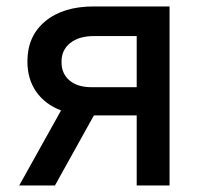

<svg xmlns="http://www.w3.org/2000/svg" viewBox="-20 -565 606 585"><path d="M396.5 0V-213.4H266.1L147.5 0H38.6L166 -228.5Q117.2 -247.1 90.3 -285.6Q63.5 -324.2 63.5 -377.9Q63.5 -455.1 117.9 -500.2Q172.4 -545.4 266.1 -545.4H496.6V0ZM396.5 -299.3V-455.1H266.1Q220.2 -455.1 193.6 -433.6Q167 -412.1 167.5 -376.5Q167 -341.3 191.4 -320.3Q215.8 -299.3 258.8 -299.3Z"/></svg>

Font: Interop Med
Style: Regular
Weight: 500
Designer: Rasmus Andersson, Google, Jang Haemin
Foundry: jhaemin
Version: Version 1.007